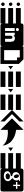

<svg xmlns="http://www.w3.org/2000/svg" viewBox="3634 -4476 1041 8350"><g transform="rotate(90 4155.0 -300.5)"><path d="M238.8 92.8Q238.8 123.5 216.6 146.2Q194.3 168.9 163.1 168.9Q131.8 168.9 109.4 146.2Q86.9 123.5 86.9 92.8Q86.9 61 109.4 38.6Q131.8 16.1 163.1 16.1Q194.3 16.1 216.6 38.6Q238.8 61 238.8 92.8ZM238.8 -242.2Q238.8 -210.4 216.6 -188.2Q194.3 -166 163.1 -166Q131.8 -166 109.4 -188.5Q86.9 -210.9 86.9 -242.2Q86.9 -273.4 109.1 -295.7Q131.3 -317.9 163.1 -317.9Q194.3 -317.9 216.6 -295.7Q238.8 -273.4 238.8 -242.2ZM1000 -14.2V199.2H331.1V-14.2ZM238.8 -577.1Q238.8 -545.4 216.6 -523.2Q194.3 -501 163.1 -501Q131.8 -501 109.4 -523.4Q86.9 -545.9 86.9 -577.1Q86.9 -608.4 109.1 -630.6Q131.3 -652.8 163.1 -652.8Q194.3 -652.8 216.6 -630.6Q238.8 -608.4 238.8 -577.1ZM1000 -349.1V-136.2H331.1V-349.1ZM1000 -683.1V-470.2H331.1V-683.1Z M1200.2 0H1328.1V-418.9H1200.2ZM1332 -535.2Q1332 -563.5 1313.7 -581.8Q1295.4 -600.1 1265.1 -600.1Q1234.9 -600.1 1215.8 -581.8Q1196.8 -563.5 1196.8 -535.2Q1196.8 -507.3 1215.3 -488.8Q1233.9 -470.2 1263.2 -470.2Q1294.9 -470.2 1314 -488.8Q1333 -507.3 1332 -535.2ZM1668 0H1796.9V-247.1Q1796.9 -336.4 1756.1 -382.3Q1715.3 -428.2 1648.9 -428.2Q1602.5 -428.2 1569.8 -407.2Q1537.1 -386.2 1521 -359.9H1519L1513.2 -418.9H1401.9Q1404.8 -304.7 1404.8 -285.2V0H1533.2V-241.2Q1533.2 -262.2 1537.1 -273.9Q1545.4 -294.9 1562 -309.1Q1578.6 -323.2 1603 -323.2Q1668 -323.2 1668 -231.9ZM2000 -711.9V111.8Q2000 147.9 1973.9 174.1Q1947.8 200.2 1912.1 200.2H1087.9Q1052.2 200.2 1026.1 174.1Q1000 147.9 1000 111.8V-711.9Q1000 -748 1025.9 -773.9Q1051.8 -799.8 1087.9 -799.8H1912.1Q1948.2 -799.8 1974.1 -773.9Q2000 -748 2000 -711.9Z M2160.2 40H2600.1V-520H2480V-640.1H2160.2ZM2560.1 -799.8 2759.8 -600.1 2758.8 200.2H2000V-799.8Z M2848.6 -349.1 2998.5 -242.2 2848.6 -136.2ZM3759.8 -14.2V199.2H3090.8V-14.2ZM3759.8 -349.1V-136.2H3090.8V-349.1ZM3759.8 -683.1V-470.2H3090.8V-683.1Z M3848.6 -349.1 3998.5 -242.2 3848.6 -136.2ZM4759.8 -14.2V199.2H4090.8V-14.2ZM4759.8 -349.1V-136.2H4090.8V-349.1ZM4759.8 -683.1V-470.2H4090.8V-683.1Z M5626 -800.8V-481.9Q5735.8 -466.8 5829.3 -436.8Q5922.9 -406.7 5988.3 -368.9Q6053.7 -331.1 6106.9 -286.4Q6160.2 -241.7 6192.9 -195.8Q6225.6 -149.9 6249.5 -105.2Q6273.4 -60.5 6284.4 -21.7Q6295.4 17.1 6301.8 46.9Q6308.1 76.7 6308.6 93.8L6309.6 110.8Q6303.7 99.6 6290.5 81.5Q6277.3 63.5 6222.9 18.6Q6168.5 -26.4 6098.6 -58.1Q6028.8 -89.8 5902.3 -109.9Q5775.9 -129.9 5626 -117.2V199.2L5125 -299.8ZM5260.7 -800.8V-619.1L4941.9 -299.8L5260.7 18.1V199.2L4759.8 -299.8Z M6398.4 -349.1 6548.3 -242.2 6398.4 -136.2ZM7309.6 -14.2V199.2H6640.6V-14.2ZM7309.6 -349.1V-136.2H6640.6V-349.1ZM7309.6 -683.1V-470.2H6640.6V-683.1Z M7777.3 -121.1Q7777.3 -90.8 7755.1 -67.6Q7732.9 -44.4 7703.4 -33.7Q7673.8 -22.9 7644.5 -22.9Q7615.2 -22.9 7588.1 -32.2Q7561 -41.5 7540.8 -63.2Q7520.5 -85 7520.5 -115.2Q7520.5 -139.6 7532.7 -158.9Q7544.9 -178.2 7565.2 -189.2Q7585.4 -200.2 7607.9 -205.6Q7630.4 -210.9 7653.8 -210.9Q7682.6 -210.9 7709.7 -202.1Q7736.8 -193.4 7757.1 -172.1Q7777.3 -150.9 7777.3 -121.1ZM7722.7 -465.8Q7722.7 -430.7 7707.3 -405.8Q7691.9 -380.9 7658.7 -380.9Q7636.2 -380.9 7617.7 -394.8Q7599.1 -408.7 7587.9 -430.2Q7576.7 -451.7 7570.6 -474.6Q7564.5 -497.6 7564.5 -518.1Q7564.5 -553.2 7580.1 -578.1Q7595.7 -603 7628.4 -603Q7650.9 -603 7669.4 -589.1Q7688 -575.2 7699.2 -553.7Q7710.4 -532.2 7716.6 -509.3Q7722.7 -486.3 7722.7 -465.8ZM7857.4 -636.2Q7857.4 -638.2 7856.9 -639.9Q7856.4 -641.6 7855.7 -642.6Q7855 -643.6 7854 -644.3Q7853 -645 7851.3 -645.5Q7849.6 -646 7848.6 -646.5Q7847.7 -647 7845.5 -647Q7843.3 -647 7842.3 -647Q7841.3 -647 7838.9 -647Q7836.4 -647 7835.4 -647Q7833 -647 7783.2 -647.5Q7733.4 -647.9 7710.7 -647.5Q7688 -647 7650.9 -643.3Q7613.8 -639.6 7591.8 -632.8Q7533.7 -613.3 7499 -570.8Q7464.4 -528.3 7464.4 -469.2Q7464.4 -398.9 7508.5 -356Q7552.7 -313 7622.6 -314H7628.4Q7628.4 -290 7630.4 -279.3Q7632.3 -268.6 7635.3 -267.6Q7638.2 -266.6 7642.8 -262.5Q7647.5 -258.3 7651.4 -248Q7611.8 -248 7575 -240.7Q7538.1 -233.4 7503.2 -217.3Q7468.3 -201.2 7447 -170.2Q7425.8 -139.2 7425.8 -97.2Q7425.8 -57.1 7444.1 -26.6Q7462.4 3.9 7492.9 21.2Q7523.4 38.6 7558.3 46.9Q7593.3 55.2 7630.4 55.2Q7664.1 55.2 7696 48.8Q7728 42.5 7757.6 28.3Q7787.1 14.2 7809.1 -6.3Q7831.1 -26.9 7844.2 -57.1Q7857.4 -87.4 7857.4 -124Q7857.4 -155.3 7844.5 -183.8Q7831.5 -212.4 7813 -232.2Q7794.4 -252 7775.9 -268.1Q7757.3 -284.2 7744.4 -297.1Q7731.4 -310.1 7731.4 -318.8Q7731.4 -328.6 7741.5 -338.9Q7751.5 -349.1 7765.6 -361.1Q7779.8 -373 7794.2 -388.9Q7808.6 -404.8 7818.6 -432.1Q7828.6 -459.5 7828.6 -494.1Q7828.6 -570.8 7784.7 -601.1Q7787.1 -601.6 7797.4 -602.5Q7807.6 -603.5 7813.7 -604.2Q7819.8 -605 7829.1 -607.7Q7838.4 -610.4 7843.8 -613.5Q7849.1 -616.7 7853.3 -622.6Q7857.4 -628.4 7857.4 -636.2ZM8072.8 -473.1H8193.4V-533.2H8072.8V-654.8H8012.7V-533.2H7890.6V-473.1H8012.7V-352.1H8072.8ZM8309.6 -711.9V111.8Q8309.6 147.9 8283.4 174.1Q8257.3 200.2 8221.7 200.2H7397.5Q7361.8 200.2 7335.7 174.1Q7309.6 147.9 7309.6 111.8V-711.9Q7309.6 -748 7335.4 -773.9Q7361.3 -799.8 7397.5 -799.8H8221.7Q8257.8 -799.8 8283.7 -773.9Q8309.6 -748 8309.6 -711.9Z"/></g></svg>

Font: Web Symbols
Style: Regular
Weight: 400
Designer: Igor Kiselev
Foundry: Just Be Nice studio
Version: Version 1.000;PS 001.001;hotconv 1.0.56